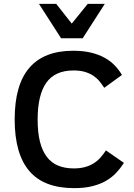

<svg xmlns="http://www.w3.org/2000/svg" viewBox="-20 -950 688 984"><path d="M615.2 -115.2Q597.7 -87.9 575.4 -64.2Q553.2 -40.5 523.2 -23.2Q493.2 -5.9 453.1 4.2Q413.1 14.2 359.9 14.2Q205.1 14.2 130.1 -73.7Q55.2 -161.6 55.2 -337.9Q55.2 -515.1 130.4 -602.5Q205.6 -689.9 355 -689.9Q406.2 -689.9 445.8 -680.4Q485.4 -670.9 515.6 -654.3Q545.9 -637.7 567.6 -615Q589.4 -592.3 605 -565.9L514.2 -500Q503.4 -516.6 490.5 -532.7Q477.5 -548.8 459.2 -561.3Q440.9 -573.7 416 -581.3Q391.1 -588.9 356.9 -588.9Q261.7 -588.9 217.3 -525.9Q172.9 -462.9 172.9 -337.9Q172.9 -271 184.8 -223.6Q196.8 -176.3 220.2 -145.8Q243.7 -115.2 278.3 -101.1Q313 -86.9 357.9 -86.9Q391.6 -86.9 417 -94.2Q442.4 -101.6 461.7 -114Q481 -126.5 495.6 -143.3Q510.3 -160.2 522.9 -179.2ZM403.8 -753.9H293L179.7 -930.2H268.1L347.7 -829.1L429.7 -930.2H517.1Z"/></svg>

Font: Clear Sans Medium
Style: Regular
Weight: 500
Foundry: Intel Corporation
Version: Version 1.00